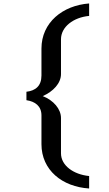

<svg xmlns="http://www.w3.org/2000/svg" viewBox="-20 -888 623 1099"><path d="M217.3 -63C217.3 85.9 336.4 181.2 490.2 190.9V119.6C400.4 110.8 329.1 59.1 329.1 -10.3V-212.4C329.1 -264.2 286.1 -314 224.6 -337.9C284.7 -364.3 329.1 -411.6 329.1 -463.9V-663.1C329.1 -734.4 400.4 -788.6 490.2 -796.9V-868.2C338.9 -856.9 217.3 -759.3 217.3 -609.9V-455.6C217.3 -396 183.1 -368.7 131.3 -362.8V-314.5C181.2 -307.1 217.3 -280.8 217.3 -227.5Z"/></svg>

Font: Atomic Age
Style: Regular
Weight: 400
Designer: James Grieshaber
Foundry: James Grieshaber
Version: Version 1.002